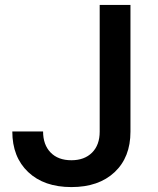

<svg xmlns="http://www.w3.org/2000/svg" viewBox="-20 -750 640 780"><path d="M270 10Q159 10 94.5 -51Q30 -112 30 -216H155Q155 -162 185.5 -130.5Q216 -99 270 -99Q323 -99 354 -130Q385 -161 385 -215V-730H510V-215Q510 -111 445.5 -50.5Q381 10 270 10Z"/></svg>

Font: JetBrains Mono NL
Style: Bold
Weight: 700
Monospace: yes
Designer: Philipp Nurullin, Konstantin Bulenkov
Foundry: JetBrains
Version: Version 2.305; ttfautohint (v1.8.4.7-5d5b)